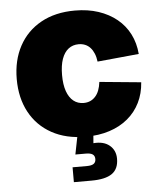

<svg xmlns="http://www.w3.org/2000/svg" viewBox="-53 -590 702 841"><g transform="rotate(-5 298.0 -169.5)"><path d="M307.6 10.3Q220.7 10.3 158 -24.4Q95.2 -59.1 61.5 -121.6Q27.8 -184.1 27.8 -267.1Q27.8 -349.6 61.5 -412.1Q95.2 -474.6 158 -509.5Q220.7 -544.4 307.6 -544.4Q364.3 -544.4 410.6 -529.1Q457 -513.7 491.5 -485.6Q525.9 -457.5 545.9 -418.2Q565.9 -378.9 569.8 -330.6L387.2 -313Q384.8 -333 378.4 -348.4Q372.1 -363.8 362.3 -374.5Q352.5 -385.3 339.6 -390.6Q326.7 -396 311 -396Q285.2 -396 266.4 -381.6Q247.6 -367.2 237.3 -338.6Q227.1 -310.1 227.1 -267.6Q227.1 -225.6 237.3 -196.5Q247.6 -167.5 266.4 -152.6Q285.2 -137.7 311 -137.7Q326.7 -137.7 339.6 -143.3Q352.5 -148.9 362.5 -159.9Q372.6 -170.9 378.7 -187Q384.8 -203.1 387.2 -223.6L569.8 -206.1Q566.4 -156.7 546.6 -116.9Q526.9 -77.1 492.7 -48.6Q458.5 -20 411.6 -4.9Q364.7 10.3 307.6 10.3ZM237.8 204.1V138.7H301.3Q321.3 138.7 330.8 132.1Q340.3 125.5 340.3 111.3Q340.3 97.2 330.8 90.6Q321.3 84 301.3 84H254.9L275.4 -19.5H341.3V0L337.9 41.5Q382.8 37.6 408.9 59.3Q435.1 81.1 435.1 118.2Q435.1 163.1 405.8 183.6Q376.5 204.1 314.9 204.1Z"/></g></svg>

Font: Inter 20pt Black
Style: Regular
Weight: 900
Version: Version 4.001;git-66647c0bb